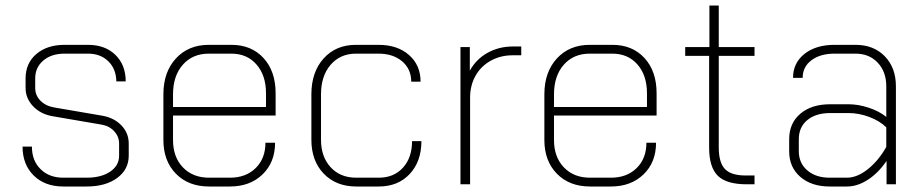

<svg xmlns="http://www.w3.org/2000/svg" viewBox="-20 -670 3359 698"><path d="M62 -137H96Q96 -86 127.5 -55Q159 -24 210 -24H295Q348 -24 380.5 -46Q413 -68 413 -104V-148Q413 -173 395.5 -192.5Q378 -212 349 -217L174 -247Q129 -254 101 -283Q73 -312 73 -350V-385Q73 -440 112 -473.5Q151 -507 215 -507H300Q362 -507 399.5 -470.5Q437 -434 437 -374H403Q402 -420 373.5 -447.5Q345 -475 300 -475H215Q167 -475 137.5 -450Q108 -425 108 -385V-350Q108 -323 127.5 -303.5Q147 -284 179 -279L354 -249Q396 -241 422 -213.5Q448 -186 448 -148V-104Q448 -54 406 -23Q364 8 295 8H210Q143 8 102.5 -32Q62 -72 62 -137Z M574 -161V-327Q574 -408 619.5 -457.5Q665 -507 739 -507H821Q894 -507 938 -459Q982 -411 982 -331V-250H609V-161Q609 -99 645 -61.5Q681 -24 740 -24H816Q874 -24 909.5 -59Q945 -94 945 -151H980Q980 -80 934.5 -36Q889 8 816 8H740Q665 8 619.5 -38.5Q574 -85 574 -161ZM947 -281V-331Q947 -396 912.5 -435.5Q878 -475 821 -475H739Q680 -475 644.5 -434.5Q609 -394 609 -327V-281Z M1112 -162V-327Q1112 -408 1156.5 -457.5Q1201 -507 1274 -507H1356Q1425 -507 1467 -470Q1509 -433 1509 -373H1475Q1475 -419 1442 -447Q1409 -475 1356 -475H1274Q1217 -475 1182 -434.5Q1147 -394 1147 -327V-162Q1147 -100 1182 -62Q1217 -24 1275 -24H1357Q1412 -24 1445 -60.5Q1478 -97 1478 -157H1512Q1512 -83 1469.5 -37.5Q1427 8 1357 8H1275Q1202 8 1157 -38.5Q1112 -85 1112 -162Z M1654 -499H1688V-413Q1711 -455 1752.5 -478Q1794 -501 1844 -501H1875V-469H1843Q1800 -469 1764.5 -449.5Q1729 -430 1709 -395Q1689 -360 1689 -315V0H1654Z M1959 -161V-327Q1959 -408 2004.5 -457.5Q2050 -507 2124 -507H2206Q2279 -507 2323 -459Q2367 -411 2367 -331V-250H1994V-161Q1994 -99 2030 -61.5Q2066 -24 2125 -24H2201Q2259 -24 2294.5 -59Q2330 -94 2330 -151H2365Q2365 -80 2319.5 -36Q2274 8 2201 8H2125Q2050 8 2004.5 -38.5Q1959 -85 1959 -161ZM2332 -281V-331Q2332 -396 2297.5 -435.5Q2263 -475 2206 -475H2124Q2065 -475 2029.5 -434.5Q1994 -394 1994 -327V-281Z M2558 -134V-467H2471V-499H2559V-650H2593V-499H2723V-467H2593V-134Q2593 -79 2615.5 -55.5Q2638 -32 2691 -32H2723V0H2695Q2621 0 2589.5 -31Q2558 -62 2558 -134Z M2849 -120V-164Q2849 -222 2889.5 -256.5Q2930 -291 2998 -291H3065Q3100 -291 3138 -278.5Q3176 -266 3202 -245V-356Q3202 -409 3171 -442Q3140 -475 3090 -475H3014Q2962 -475 2930 -451Q2898 -427 2898 -387H2863Q2863 -441 2904.5 -474Q2946 -507 3014 -507H3090Q3156 -507 3196.5 -465.5Q3237 -424 3237 -356V0H3203V-85Q3173 -41 3135 -16.5Q3097 8 3059 8H2996Q2930 8 2889.5 -27Q2849 -62 2849 -120ZM3059 -24Q3096 -24 3135 -55Q3174 -86 3202 -136V-207Q3179 -230 3141 -244.5Q3103 -259 3065 -259H2998Q2946 -259 2915 -233.5Q2884 -208 2884 -164V-120Q2884 -77 2915 -50.5Q2946 -24 2996 -24Z"/></svg>

Font: Bai Jamjuree ExtraLight
Style: Regular
Weight: 275
Designer: Katatrad Aksorn Co.,Ltd.
Foundry: Cadson Demak Co.,Ltd.
Version: Version 1.000; ttfautohint (v1.6)